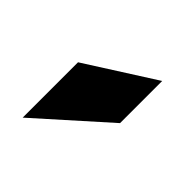

<svg xmlns="http://www.w3.org/2000/svg" viewBox="-33 -874 401 401"><g transform="rotate(-45 167.5 -674.0)"><path d="M190.4 -750 287.1 -598.1H162.6L26.9 -750Z"/></g></svg>

Font: Vazirmatn UI ExtraBold
Style: Regular
Weight: 800
Designer: Saber Rastikerdar
Foundry: Saber Rastikerdar
Version: Version 33.003